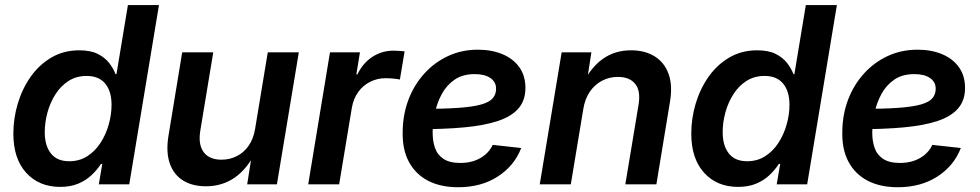

<svg xmlns="http://www.w3.org/2000/svg" viewBox="-20 -748 3975 779"><path d="M224.6 10.3Q138.2 10.3 86.2 -47.1Q34.2 -104.5 34.2 -205.6Q34.2 -268.1 52.2 -328.1Q70.3 -388.2 104.7 -437Q139.2 -485.8 189 -514.9Q238.8 -543.9 301.8 -543.9Q347.2 -543.9 376.5 -529.3Q405.8 -514.6 423.1 -492.2Q440.4 -469.7 448.7 -447.3H452.6L499 -727.5H625L504.4 0H380.9L395 -83H389.6Q373.5 -58.1 350.8 -36.9Q328.1 -15.6 296.9 -2.7Q265.6 10.3 224.6 10.3ZM260.7 -93.8Q302.2 -93.8 334.2 -114.3Q366.2 -134.8 387.9 -168.5Q409.7 -202.1 421.1 -242.7Q432.6 -283.2 432.6 -322.8Q432.6 -377.4 407 -408.7Q381.3 -439.9 331.5 -439.9Q290 -439.9 258.3 -419.7Q226.6 -399.4 205.1 -365.7Q183.6 -332 172.6 -291.7Q161.6 -251.5 161.6 -211.4Q161.6 -157.2 186.5 -125.5Q211.4 -93.8 260.7 -93.8Z M815.4 7.8Q760.3 7.8 722.4 -15.9Q684.6 -39.6 668.7 -85.4Q652.8 -131.3 663.6 -197.3L719.2 -535.6H845.2L792.5 -216.8Q783.7 -161.1 806.4 -130.6Q829.1 -100.1 878.9 -100.1Q912.1 -100.1 940.4 -114.3Q968.8 -128.4 988.5 -156.2Q1008.3 -184.1 1015.1 -225.6L1066.4 -535.6H1192.4L1103.5 0H982.9L1003.9 -133.8H1018.6Q983.4 -63 932.6 -27.6Q881.8 7.8 815.4 7.8Z M1230.5 0 1318.8 -535.6H1440.4L1425.8 -446.3H1430.2Q1452.6 -492.7 1491.2 -517.6Q1529.8 -542.5 1577.6 -542.5Q1588.9 -542.5 1600.8 -541.5Q1612.8 -540.5 1621.6 -539.6L1602.5 -425.3Q1594.7 -427.2 1577.9 -429Q1561 -430.7 1544.4 -430.7Q1511.2 -430.7 1482.2 -416.3Q1453.1 -401.9 1433.6 -375Q1414.1 -348.1 1407.7 -311.5L1356 0Z M1838.9 11.7Q1768.1 11.7 1717 -14.6Q1666 -41 1638.9 -91.6Q1611.8 -142.1 1613.8 -215.3Q1614.7 -285.2 1637.9 -345.2Q1661.1 -405.3 1702.4 -450.4Q1743.7 -495.6 1798.8 -521Q1854 -546.4 1918.9 -546.4Q1975.1 -546.4 2018.8 -528.1Q2062.5 -509.8 2087.2 -475.1Q2111.8 -440.4 2111.8 -391.1Q2111.8 -341.3 2084 -308.6Q2056.2 -275.9 2000.7 -257.3Q1945.3 -238.8 1863.3 -231.2Q1781.2 -223.6 1672.9 -223.6L1687 -306.2Q1779.3 -306.2 1838.9 -310.3Q1898.4 -314.5 1932.1 -324Q1965.8 -333.5 1979.2 -349.4Q1992.7 -365.2 1992.7 -388.2Q1992.7 -415.5 1969.7 -431.4Q1946.8 -447.3 1906.2 -447.3Q1856.9 -447.3 1824.2 -424.6Q1791.5 -401.9 1772.2 -366Q1752.9 -330.1 1744.4 -289.3Q1735.8 -248.5 1735.4 -212.9Q1734.9 -177.7 1744.4 -149.2Q1753.9 -120.6 1778.8 -103.8Q1803.7 -86.9 1847.7 -86.9Q1894.5 -86.9 1929 -106.7Q1963.4 -126.5 1979 -160.2L2094.7 -147.5Q2066.9 -75.2 1999.5 -31.7Q1932.1 11.7 1838.9 11.7Z M2346.7 -306.2 2295.9 0H2169.9L2258.8 -535.6H2379.4L2358.9 -402.3L2343.3 -406.2Q2377.9 -475.6 2426.8 -509.8Q2475.6 -543.9 2540 -543.9Q2597.2 -543.9 2636.7 -519Q2676.3 -494.1 2692.9 -447.3Q2709.5 -400.4 2698.2 -334.5L2643.1 0H2517.1L2570.8 -323.2Q2580.1 -379.4 2557.1 -407.7Q2534.2 -436 2487.3 -436Q2452.6 -436 2423.1 -420.7Q2393.6 -405.3 2373.5 -376.5Q2353.5 -347.7 2346.7 -306.2Z M2975.1 10.3Q2888.7 10.3 2836.7 -47.1Q2784.7 -104.5 2784.7 -205.6Q2784.7 -268.1 2802.7 -328.1Q2820.8 -388.2 2855.2 -437Q2889.6 -485.8 2939.5 -514.9Q2989.3 -543.9 3052.2 -543.9Q3097.7 -543.9 3127 -529.3Q3156.2 -514.6 3173.6 -492.2Q3190.9 -469.7 3199.2 -447.3H3203.1L3249.5 -727.5H3375.5L3254.9 0H3131.3L3145.5 -83H3140.1Q3124 -58.1 3101.3 -36.9Q3078.6 -15.6 3047.4 -2.7Q3016.1 10.3 2975.1 10.3ZM3011.2 -93.8Q3052.7 -93.8 3084.7 -114.3Q3116.7 -134.8 3138.4 -168.5Q3160.2 -202.1 3171.6 -242.7Q3183.1 -283.2 3183.1 -322.8Q3183.1 -377.4 3157.5 -408.7Q3131.8 -439.9 3082 -439.9Q3040.5 -439.9 3008.8 -419.7Q2977.1 -399.4 2955.6 -365.7Q2934.1 -332 2923.1 -291.7Q2912.1 -251.5 2912.1 -211.4Q2912.1 -157.2 2937 -125.5Q2961.9 -93.8 3011.2 -93.8Z M3622.6 11.7Q3551.8 11.7 3500.7 -14.6Q3449.7 -41 3422.6 -91.6Q3395.5 -142.1 3397.5 -215.3Q3398.4 -285.2 3421.6 -345.2Q3444.8 -405.3 3486.1 -450.4Q3527.3 -495.6 3582.5 -521Q3637.7 -546.4 3702.6 -546.4Q3758.8 -546.4 3802.5 -528.1Q3846.2 -509.8 3870.8 -475.1Q3895.5 -440.4 3895.5 -391.1Q3895.5 -341.3 3867.7 -308.6Q3839.8 -275.9 3784.4 -257.3Q3729 -238.8 3647 -231.2Q3564.9 -223.6 3456.5 -223.6L3470.7 -306.2Q3563 -306.2 3622.6 -310.3Q3682.1 -314.5 3715.8 -324Q3749.5 -333.5 3762.9 -349.4Q3776.4 -365.2 3776.4 -388.2Q3776.4 -415.5 3753.4 -431.4Q3730.5 -447.3 3689.9 -447.3Q3640.6 -447.3 3607.9 -424.6Q3575.2 -401.9 3555.9 -366Q3536.6 -330.1 3528.1 -289.3Q3519.5 -248.5 3519 -212.9Q3518.6 -177.7 3528.1 -149.2Q3537.6 -120.6 3562.5 -103.8Q3587.4 -86.9 3631.3 -86.9Q3678.2 -86.9 3712.6 -106.7Q3747.1 -126.5 3762.7 -160.2L3878.4 -147.5Q3850.6 -75.2 3783.2 -31.7Q3715.8 11.7 3622.6 11.7Z"/></svg>

Font: Inter 20pt SemiBold
Style: Italic
Weight: 600
Italic angle: -9.3988°
Version: Version 4.001;git-66647c0bb